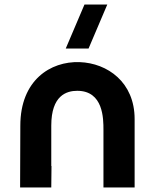

<svg xmlns="http://www.w3.org/2000/svg" viewBox="-20 -830 676 850"><path d="M438 -255V0H576V-303C576 -466 456 -550.5 332.5 -555C203 -559.5 70 -474.5 70 -274L69 0H207L208 -95H207V-274C207 -408 275 -428 322 -428C438 -428 438 -304 438 -255ZM271 -615H372L455 -810H354Z"/></svg>

Font: Eudonet ExtraBold
Style: Regular
Weight: 800
Designer: Mikhail Sharanda
Foundry: Mikhail Sharanda
Version: Version 4.503;Glyphs 3.1.2 (3151)